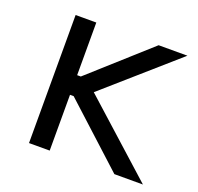

<svg xmlns="http://www.w3.org/2000/svg" viewBox="-94 -589 709 689"><g transform="rotate(20 261.0 -244.5)"><path d="M162 0H83V-489H162V-288H176L400 -489H510L239 -251L518 0H409L176 -213H162Z"/></g></svg>

Font: Rilu
Style: Regular
Weight: 500
Designer: Alí Sinisterra
Foundry: Alí Sinisterra
Version: 0.1